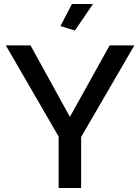

<svg xmlns="http://www.w3.org/2000/svg" viewBox="-20 -936 697 956"><path d="M132 -710 328 -354 526 -710H649L384 -254V0H272V-256L9 -710ZM353 -784 281 -806 338 -916H443Z"/></svg>

Font: Oxford Sans SemiBold
Style: Regular
Weight: 600
Designer: Matt McInerney, Pablo Impallari, Rodrigo Fuenzalida
Foundry: Matt McInerney, Pablo Impallari, Rodrigo Fuenzalida
Version: Version 3.000g; ttfautohint (v1.5) -l 8 -r 28 -G 28 -x 14 -D